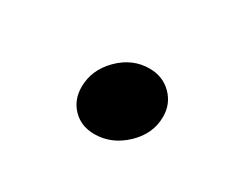

<svg xmlns="http://www.w3.org/2000/svg" viewBox="-44 -573 411 350"><g transform="rotate(30 161.5 -398.0)"><path d="M104 -384Q104 -420 131.5 -447.5Q159 -475 195 -475Q223 -475 241.5 -456.5Q260 -438 260 -411Q260 -375 231.5 -348Q203 -321 167 -321Q139 -321 121.5 -339Q104 -357 104 -384Z"/></g></svg>

Font: Open Sauce Two Medium Italic
Style: Regular
Weight: 500
Italic angle: -10°
Designer: Alfredo Marco Pradil
Foundry: Creative Sauce Fz LLC
Version: Version 1.477